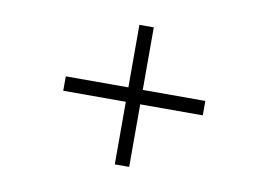

<svg xmlns="http://www.w3.org/2000/svg" viewBox="-66 -679 1094 782"><g transform="rotate(10 481.0 -288.5)"><path d="M769.5 -258.8H510.7V0H451.2V-258.8H192.4V-318.4H451.2V-577.1H510.7V-318.4H769.5Z"/></g></svg>

Font: Dai Banna SIL Light
Style: BoldOblique
Weight: 700
Italic angle: -11°
Designer: Victor Gaultney
Foundry: SIL International
Version: Version 2.000